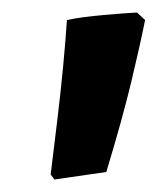

<svg xmlns="http://www.w3.org/2000/svg" viewBox="-20 -692 252 307"><path d="M67 -405 61 -413Q66 -454 71.5 -499Q77 -544 81 -586.5Q85 -629 87 -660Q111 -665 145.5 -668Q180 -671 199 -672L212 -660Q204 -620 190 -561.5Q176 -503 150 -417Z"/></svg>

Font: Labrada Black
Style: Italic
Weight: 900
Italic angle: -7°
Designer: Mercedes Jáuregui
Foundry: Omnibus-Type Team
Version: Version 1.000; ttfautohint (v1.8.4.7-5d5b)